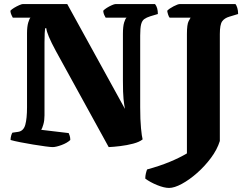

<svg xmlns="http://www.w3.org/2000/svg" viewBox="-20 -724 1205 945"><path d="M239 0Q230 0 203.5 -3.5Q177 -7 143.5 -12.5Q110 -18 79.5 -24Q49 -30 32 -35Q32 -46 35 -56.5Q38 -67 41 -71L69 -75Q96 -79 104.5 -110Q113 -141 113 -196V-560Q113 -593 119 -613Q125 -633 130 -637H43Q41 -641 36.5 -650Q32 -659 31 -671Q37 -678 49.5 -685.5Q62 -693 74.5 -698.5Q87 -704 92 -704H311L595 -188Q591 -208 588 -236.5Q585 -265 585 -327V-557Q585 -594 591 -613.5Q597 -633 603 -637H500Q497 -642 493 -650.5Q489 -659 488 -671Q494 -678 506 -685.5Q518 -693 530.5 -698.5Q543 -704 549 -704H743Q757 -687 757 -655L720 -644Q701 -638 690 -630Q679 -622 674.5 -604Q670 -586 670 -549V-196Q670 -134 674 -93Q678 -52 682 -38Q666 -25 635.5 -17Q605 -9 572 -5Q539 -1 515 0L255 -473Q210 -556 208 -585H202Q201 -578 200 -560.5Q199 -543 199 -514V-156Q199 -131 193.5 -112Q188 -93 183 -85L318 -69Q320 -65 323 -56Q326 -47 326 -35Q310 -20 282.5 -10Q255 0 239 0ZM812 201Q788 201 753.5 187Q719 173 695 155Q695 142 698 129.5Q701 117 704 110Q766 93 814.5 73Q863 53 900 31V-557Q900 -604 908.5 -620Q917 -636 918 -637H815Q811 -641 807.5 -652Q804 -663 803 -671Q813 -682 834.5 -693Q856 -704 865 -704H1139Q1144 -698 1148 -685Q1152 -672 1152 -655L1109 -642Q1085 -635 1073.5 -619Q1062 -603 1062 -556V-30Q1049 12 1018.5 53Q988 94 950 127.5Q912 161 875 181Q838 201 812 201Z"/></svg>

Font: Texturina 72pt Black
Style: Regular
Weight: 900
Designer: Guillermo Torres Carreño
Foundry: Omnibus-Type
Version: Version 1.002; ttfautohint (v1.8.3)